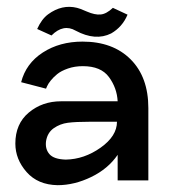

<svg xmlns="http://www.w3.org/2000/svg" viewBox="-20 -529 505 563"><path d="M202 -439Q166 -460 131 -425L89 -444Q102 -473 121 -487Q162 -517 206 -506Q212 -505 235 -495Q258 -485 275 -486.5Q292 -488 311 -506L354 -486Q339 -450 306 -431Q260 -408 202 -439ZM222 -407Q311 -407 363 -355Q415 -303 415 -212V0H325V-75Q297 -34 247.5 -10Q198 14 149 14Q91 13 58 -24.5Q25 -62 25 -108Q25 -166 64.5 -199Q104 -232 159 -232H325Q323 -271 299.5 -303Q276 -335 223 -335Q199 -335 179 -328Q159 -321 147.5 -311.5Q136 -302 128.5 -292.5Q121 -283 118 -276L115 -269L42 -288Q56 -343 105.5 -375Q155 -407 222 -407ZM173 -61Q227 -62 275 -96Q323 -130 323 -172H243Q202 -172 179 -169Q156 -166 137.5 -153Q119 -140 115 -115Q112 -92 125 -77Q138 -62 173 -61Z"/></svg>

Font: MB Grotesk
Style: Regular
Weight: 400
Designer: Nawras Khrais
Foundry: Nawras Khrais
Version: Version 1.000;PS 001.000;hotconv 1.0.88;makeotf.lib2.5.64775